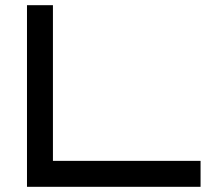

<svg xmlns="http://www.w3.org/2000/svg" viewBox="-20 -720 803 740"><path d="M753 -100H184V-700H84V0H753Z"/></svg>

Font: Bruno Ace
Style: Regular
Weight: 400
Designer: Astigmatic (AOETI)
Foundry: Astigmatic (AOETI)
Version: Version 1.000